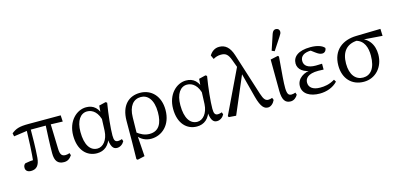

<svg xmlns="http://www.w3.org/2000/svg" viewBox="-79 -1303 4240 2029"><g transform="rotate(-15 2041.5 -288.0)"><path d="M106 13C164 13 199 -20 206 -105C215 -213 215 -328 216 -442H173C169 -310 165 -180 150 -48L184 -94C142 -93 101 -88 68 -81C55 -71 47 -60 47 -36C47 -5 71 13 106 13ZM27 -387 188 -410H409L564 -405L560 -474H209C107 -474 70 -461 20 -422L27 -387ZM468 13C506 13 531 -4 555 -39L547 -64C533 -59 516 -55 503 -55C464 -55 444 -72 442 -139L433 -442H381C375 -332 369 -202 369 -110C369 -27 399 13 468 13Z M829 13C907 13 969 -32 992 -137L972 -138C978 -17 1006 13 1048 13C1082 13 1112 -9 1128 -39L1120 -64C1106 -59 1090 -55 1077 -55C1046 -55 1033 -71 1033 -126C1033 -203 1048 -350 1069 -476L1054 -486L980 -468L973 -374L966 -196C961 -96 907 -34 846 -34C767 -34 716 -107 716 -250C716 -373 767 -442 839 -442C898 -442 958 -400 979 -290L1002 -320C977 -445 918 -487 840 -487C737 -487 632 -392 632 -232C632 -71 719 13 829 13Z M1213 180 1225 190 1304 172 1287 -74V-83L1290 -257C1292 -379 1346 -442 1427 -442C1501 -442 1561 -379 1561 -240C1561 -120 1521 -41 1418 -41C1365 -41 1322 -62 1275 -99L1265 -78C1303 -8 1371 13 1421 13C1538 13 1645 -77 1645 -243C1645 -395 1553 -487 1430 -487C1308 -487 1218 -408 1217 -238L1216 -10L1213 180Z M1922 13C2000 13 2062 -32 2085 -137L2065 -138C2071 -17 2099 13 2141 13C2175 13 2205 -9 2221 -39L2213 -64C2199 -59 2183 -55 2170 -55C2139 -55 2126 -71 2126 -126C2126 -203 2141 -350 2162 -476L2147 -486L2073 -468L2066 -374L2059 -196C2054 -96 2000 -34 1939 -34C1860 -34 1809 -107 1809 -250C1809 -373 1860 -442 1932 -442C1991 -442 2051 -400 2072 -290L2095 -320C2070 -445 2011 -487 1933 -487C1830 -487 1725 -392 1725 -232C1725 -71 1812 13 1922 13Z M2271 4 2350 10 2535 -424 2502 -506 2264 -9 2271 4ZM2700 13C2730 13 2760 -13 2776 -49L2766 -74C2750 -68 2738 -65 2723 -65C2693 -65 2674 -83 2652 -152L2506 -610C2477 -701 2430 -740 2364 -740C2315 -740 2280 -713 2256 -674L2276 -631C2299 -645 2328 -655 2360 -655C2411 -655 2437 -638 2463 -567L2518 -418L2592 -134C2625 -8 2661 13 2700 13Z M2947 13C2982 13 3010 -10 3026 -39L3018 -64C3004 -59 2988 -55 2974 -55C2943 -55 2928 -71 2926 -135C2925 -204 2933 -278 2949 -477L2939 -487L2856 -469L2858 -125C2859 -29 2886 13 2947 13ZM2890 -556 2920 -543 3009 -679C3025 -703 3030 -713 3030 -729C3030 -751 3014 -766 2990 -766C2973 -766 2957 -756 2947 -727L2890 -556Z M3266 13C3340 13 3413 -12 3462 -65L3447 -90C3385 -53 3334 -47 3285 -47C3205 -47 3164 -82 3164 -133C3164 -177 3194 -224 3311 -224C3326 -224 3336 -224 3369 -222V-286C3339 -285 3321 -284 3301 -284C3216 -284 3174 -315 3174 -368C3174 -421 3217 -451 3296 -451C3316 -451 3333 -449 3356 -444L3346 -461H3275L3327 -422C3359 -398 3378 -389 3400 -389C3429 -389 3446 -413 3446 -438C3422 -469 3365 -487 3295 -487C3158 -487 3099 -432 3099 -360C3099 -296 3157 -246 3262 -242V-254C3159 -253 3081 -198 3081 -117C3081 -33 3160 13 3266 13Z M3749 13C3876 13 3969 -89 3969 -228C3969 -332 3915 -430 3783 -441L3771 -429C3866 -407 3890 -321 3890 -236C3890 -95 3832 -32 3752 -32C3671 -32 3614 -97 3614 -221C3614 -352 3678 -421 3790 -426L3799 -425L4063 -405L4060 -482L3794 -476C3646 -473 3530 -392 3530 -222C3530 -80 3616 13 3749 13Z"/></g></svg>

Font: Source Serif Variable
Style: Regular
Weight: 389
Designer: Frank Grießhammer
Foundry: Adobe Systems Incorporated
Version: Version 3.001;hotconv 1.0.111;makeotfexe 2.5.65597